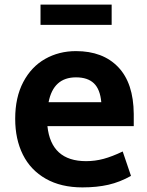

<svg xmlns="http://www.w3.org/2000/svg" viewBox="-20 -797 637 834"><path d="M46 0ZM354 -97Q393 -97 430 -107Q467 -117 513 -139L549 -33Q501 -6 451 5.5Q401 17 338 17Q245 17 179 -20.5Q113 -58 79.5 -125Q46 -192 46 -281Q46 -374 81 -440.5Q116 -507 176 -541Q236 -575 310 -575Q427 -575 493.5 -505.5Q560 -436 561 -302V-249H186Q202 -97 354 -97ZM191 -353H420Q415 -409 388 -435Q361 -461 310 -461Q212 -461 191 -353ZM156 -777H465V-689H156Z"/></svg>

Font: Biryani
Style: Bold
Weight: 700
Designer: Dan Reynolds and Mathieu Reguer
Foundry: Dan Reynolds and Mathieu Reguer
Version: Version 1.004; ttfautohint (v1.1) -l 5 -r 5 -G 72 -x 0 -D la